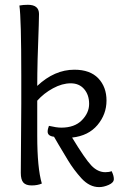

<svg xmlns="http://www.w3.org/2000/svg" viewBox="-20 -763 517 793"><path d="M65.9 -48.8 67.9 -335V-451.2Q67.9 -687 60.1 -740.2Q76.2 -743.2 95.2 -743.2Q141.1 -743.2 141.1 -705.1Q141.1 -701.2 140.1 -659.2Q133.8 -504.9 133.8 -408.2Q205.1 -475.1 287.1 -475.1Q352.1 -475.1 386 -439.5Q419.9 -403.8 419.9 -347.7Q419.9 -291 382.6 -246.6Q345.2 -202.1 277.8 -194.8Q331.1 -106.9 357.4 -79.3Q383.8 -51.8 415 -51.8Q431.2 -51.8 440.9 -56.2Q450.2 -38.1 450.2 -23.4Q450.2 -8.8 429.2 0.5Q408.2 9.8 389.2 9.8Q350.1 9.8 316.9 -25.9Q284.2 -62 261 -100.6Q237.8 -139.2 222.9 -164.1Q208 -189 203.1 -198.2Q176.8 -201.2 176.8 -219.2Q176.8 -230 182.1 -243.2Q213.9 -235.8 232.9 -235.8Q288.1 -235.8 318.1 -266.4Q348.1 -296.9 348.1 -334Q348.1 -371.1 327.6 -395Q307.1 -418.9 272 -418.9Q236.8 -418.9 199 -398.4Q161.1 -377.9 133.8 -347.2V-202.1Q133.8 -68.8 152.8 -4.9Q134.8 2.9 110.8 2.9Q86.9 2.9 76.4 -9Q65.9 -21 65.9 -48.8Z"/></svg>

Font: Sukar
Style: Regular
Weight: 400
Designer: Dario Muhafara - Ghiath Alsory
Foundry: Dario Muhafara - Ghiath Alsory
Version: Version 1.00 March 17, 2016, initial release